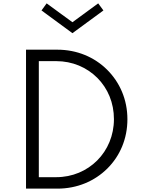

<svg xmlns="http://www.w3.org/2000/svg" viewBox="-20 -1120 859 1140"><path d="M594 -1058 563 -1100 410 -988 257 -1100 226.5 -1058 410 -923ZM320.5 0C438 0 541 -44 617 -119C692.5 -194 736.5 -296 736.5 -412C736.5 -528.5 691.5 -631 616 -706C540.5 -781 437 -825 320.5 -825H134.5V0ZM210.5 -757H313.5C410 -757 495.5 -720 558 -657.5C620 -595 656.5 -510 656.5 -412.5C656.5 -218.5 506.5 -68 313.5 -68H210.5Z"/></svg>

Font: Spartan
Style: Regular
Weight: 400
Designer: Matt Bailey, Mirko Velimirovic
Foundry: Matt Bailey
Version: Version 1.003